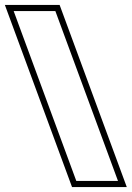

<svg xmlns="http://www.w3.org/2000/svg" viewBox="-270 -673 537 783"><path d="M179.9 -20 211.2 65H41.2L9.9 -20L-183 -543L-214.3 -628H-44.3L-13 -543ZM247.1 90 -26.9 -653H-250.2L23.8 90Z"/></svg>

Font: Nordica Plus
Style: NordicaClassicBkExtOpOblOl
Weight: 900
Version: Version 1.01